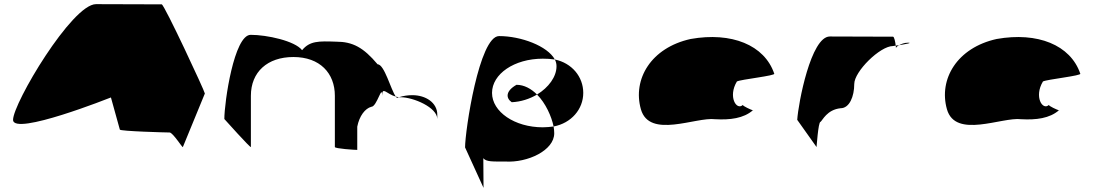

<svg xmlns="http://www.w3.org/2000/svg" viewBox="-20 -723 5300 926"><path d="M43 -145C43 -65 515 -253 515 -253L558 -98C559 -90 782 -84 798 -84C814 -84 862 -6 862 -14L968 -272C968 -282 772 -702 760 -702C760 -702 559 -703 443 -703C327 -703 43 -225 43 -145Z M1062 -149C1062 -149 1190 -6 1190 -14V-261C1190 -376 1270 -448 1395 -448C1523 -448 1595 -370 1595 -261V-14C1595 -6 1692 0 1703 0V-112C1713 -164 1741 -200 1771 -208C1798 -208 1823 -320 1823 -261C1823 -309 1845 -269 1889 -257C1865 -290 1834 -413 1801 -413C1733 -494 1681 -522 1601 -522C1517 -525 1474 -526 1437 -481C1402 -526 1267 -555 1189 -555C1109 -555 1062 -230 1062 -149ZM1889 -257C1891 -254 1893 -252 1895 -251L1904 -254ZM1904 -254H1913C1973 -254 2089 -205 2089 -149V-170C2089 -228 2033 -264 1969 -264C1948 -264 1925 -261 1904 -254Z M2223 -12 2312 183 2311 40C2325 58 2358 56 2416 56C2525 63 2653 2 2653 -80C2653 -90 2652 -101 2650 -113C2633 -111 2617 -109 2598 -109C2462 -109 2353 -184 2353 -275C2353 -366 2460 -440 2598 -440C2618 -440 2637 -439 2656 -436C2621 -501 2493 -549 2387 -549C2291 -549 2223 -92 2223 -12ZM2448 -230C2492 -232 2535 -246 2570 -267C2542 -295 2508 -314 2471 -314C2418 -284 2419 -250 2448 -230ZM2570 -267C2612 -225 2640 -161 2650 -113C2735 -129 2793 -196 2793 -275C2793 -353 2738 -419 2656 -436C2662 -425 2664 -414 2664 -403C2664 -353 2626 -301 2570 -267Z M3071 -196C3112 -52 3337 -160 3429 -148C3501 -144 3566 -152 3611 -191C3603 -193 3561 -212 3563 -217C3532 -188 3490 -257 3534 -330C3551 -340 3724 -358 3714 -368C3667 -506 3508 -570 3311 -535C3120 -493 3030 -341 3071 -196ZM3563 -217C3563 -217 3563 -218 3563 -218C3563 -218 3563 -217 3563 -217ZM3612 -192 3611 -191C3613 -191 3613 -191 3612 -190Z M3825 -145 3918 -14C3918 -6 3926 -135 3937 -135C3947 -142 3968 -194 4034 -201C4077 -201 4100 -258 4100 -318C4100 -378 4224 -501 4287 -501C4287 -501 4292 -502 4300 -503C4298 -520 4293 -546 4287 -546C4287 -546 4100 -547 3982 -547C3891 -547 3830 -225 3825 -145ZM4300 -503C4301 -498 4301 -494 4301 -491C4301 -494 4307 -500 4316 -505C4310 -504 4305 -504 4300 -503ZM4316 -505C4346 -510 4385 -517 4358 -517C4342 -517 4327 -511 4316 -505Z M4547 -196C4588 -52 4813 -160 4905 -148C4977 -144 5042 -152 5087 -191C5079 -193 5037 -212 5039 -217C5008 -188 4966 -257 5010 -330C5027 -340 5200 -358 5190 -368C5143 -506 4984 -570 4787 -535C4596 -493 4506 -341 4547 -196ZM5039 -217C5039 -217 5039 -218 5039 -218C5039 -218 5039 -217 5039 -217ZM5088 -192 5087 -191C5089 -191 5089 -191 5088 -190Z"/></svg>

Font: Ampere
Style: SuExt
Weight: 400
Version: Version 1